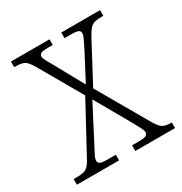

<svg xmlns="http://www.w3.org/2000/svg" viewBox="-132 -636 700 737"><g transform="rotate(-30 218.0 -268.0)"><path d="M0 0V-25H11Q32 -25 44.5 -28Q57 -31 67 -42.5Q77 -54 89 -78L199 -281L95 -462Q77 -494 64.5 -502.5Q52 -511 26 -511H17V-536H188V-511H171Q142 -511 135 -506.5Q128 -502 128 -494Q128 -486 135.5 -472.5Q143 -459 155 -438L222 -316L284 -434Q295 -456 302 -470.5Q309 -485 309 -494Q309 -503 301 -507Q293 -511 267 -511H240V-536H412V-511H406Q386 -511 374 -508Q362 -505 352.5 -494.5Q343 -484 330 -460L239 -289L363 -74Q381 -42 393.5 -33.5Q406 -25 429 -25H435V0H259V-25H285Q313 -25 321 -29.5Q329 -34 329 -43Q329 -51 321.5 -65Q314 -79 300 -105L215 -254L135 -100Q124 -79 117 -65.5Q110 -52 110 -42Q110 -33 118 -29Q126 -25 151 -25H187V0Z"/></g></svg>

Font: Noto Serif Condensed ExtraLight
Style: Regular
Weight: 200
Width: 3
Designer: Monotype Design Team
Foundry: Monotype Imaging Inc.
Version: Version 2.013; ttfautohint (v1.8.4.7-5d5b)